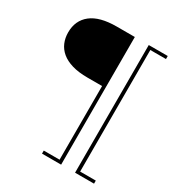

<svg xmlns="http://www.w3.org/2000/svg" viewBox="-219 -897 1168 1253"><g transform="rotate(30 365.0 -271.0)"><path d="M285 210V187H404V-752H429V210ZM417 -368H294Q226 -368 177.2 -382.5Q128.5 -397 97.5 -423Q66.5 -449 51.8 -484.2Q37 -519.5 37 -561Q37 -651 101 -701.5Q165 -752 293 -752H417ZM677 210H534V-752H677V-729H559V187H677Z"/></g></svg>

Font: Hepta Slab ExtraLight
Style: Regular
Weight: 200
Designer: Michael LaGattuta
Foundry: Michael LaGattuta
Version: Version 1.100